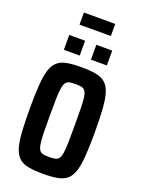

<svg xmlns="http://www.w3.org/2000/svg" viewBox="-186 -1102 884 1192"><g transform="rotate(20 256.0 -506.0)"><path d="M256 8Q199 8 160.5 1Q122 -6 98.5 -26.5Q75 -47 62.5 -86Q50 -125 45.5 -188Q41 -251 41 -344Q41 -437 45.5 -500Q50 -563 62.5 -602Q75 -641 98.5 -661.5Q122 -682 160.5 -689Q199 -696 256 -696Q312 -696 350.5 -689Q389 -682 413 -661.5Q437 -641 449.5 -602Q462 -563 466.5 -500Q471 -437 471 -344Q471 -251 466.5 -188Q462 -125 449.5 -86Q437 -47 413 -26.5Q389 -6 350.5 1Q312 8 256 8ZM256 -103Q279 -103 294.5 -106Q310 -109 319.5 -121Q329 -133 333 -159Q337 -185 338 -230Q339 -275 339 -344Q339 -413 338 -458Q337 -503 333 -529Q329 -555 319.5 -567Q310 -579 294.5 -582Q279 -585 256 -585Q232 -585 217 -582Q202 -579 193 -567Q184 -555 179.5 -529Q175 -503 174 -458Q173 -413 173 -344Q173 -275 174 -230Q175 -185 179.5 -159Q184 -133 193 -121Q202 -109 217 -106Q232 -103 256 -103ZM115 -760V-858H220V-760ZM294 -760V-858H399V-760ZM153 -940V-1020H360V-940Z"/></g></svg>

Font: Saira Condensed
Style: Bold
Weight: 700
Width: 3
Designer: Hector Gatti with collaboration of the Omnibus-Type team
Foundry: Omnibus-Type
Version: Version 1.101